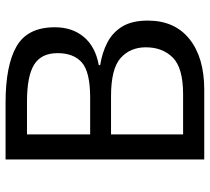

<svg xmlns="http://www.w3.org/2000/svg" viewBox="-52 -702 754 690"><g transform="rotate(-90 325.0 -357.0)"><path d="M301 -714Q435 -714 503.5 -674.5Q572 -635 572 -537Q572 -474 537 -432.5Q502 -391 436 -379V-374Q481 -367 517.5 -348Q554 -329 575 -294Q596 -259 596 -203Q596 -106 529.5 -53Q463 0 348 0H97V-714ZM319 -410Q411 -410 445 -439.5Q479 -469 479 -527Q479 -586 437.5 -611.5Q396 -637 305 -637H187V-410ZM187 -335V-76H331Q426 -76 463 -113Q500 -150 500 -210Q500 -266 461.5 -300.5Q423 -335 324 -335Z"/></g></svg>

Font: Noto Sans Chorasmian
Style: Regular
Weight: 400
Designer: Federico Parra Barrios
Foundry: Google LLC
Version: Version 1.004; ttfautohint (v1.8.4.7-5d5b)